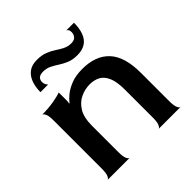

<svg xmlns="http://www.w3.org/2000/svg" viewBox="-177 -811 952 952"><g transform="rotate(-45 299.0 -334.5)"><path d="M45 0Q52 0 58.5 -14Q65 -28 65 -60V-398Q65 -430 58.5 -443.5Q52 -457 45 -458Q89 -458 126 -464.5Q163 -471 181 -478V-417L179 -404L181 -402Q192 -417 213 -434.5Q234 -452 267 -465Q300 -478 346 -478Q439 -478 488.5 -425Q538 -372 538 -259V-60Q538 -28 544.5 -14Q551 0 558 0H403Q410 0 416.5 -14Q423 -28 423 -60V-256Q423 -311 409.5 -342Q396 -373 372.5 -385.5Q349 -398 318 -398Q284 -398 252.5 -383Q221 -368 201 -335Q181 -302 181 -247V-60Q181 -28 187.5 -14Q194 0 201 0ZM118 -543Q118 -579 128.5 -607.5Q139 -636 161 -652.5Q183 -669 218 -669Q252 -669 276 -659.5Q300 -650 318.5 -637.5Q337 -625 356 -615.5Q375 -606 398 -606Q418 -606 428 -617Q438 -628 438 -645Q438 -656 433.5 -662Q429 -668 425 -669H479Q479 -630 468.5 -601.5Q458 -573 435.5 -558Q413 -543 378 -543Q345 -543 322 -552.5Q299 -562 280 -574.5Q261 -587 242 -596.5Q223 -606 200 -606Q178 -606 168.5 -597Q159 -588 159 -573Q159 -562 163.5 -554Q168 -546 172 -543Z"/></g></svg>

Font: Red Rose Medium
Style: Regular
Weight: 500
Designer: Jaikishan Patel
Version: Version 2.000